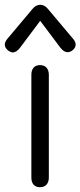

<svg xmlns="http://www.w3.org/2000/svg" viewBox="-42 -772 336 802"><path d="M89 -30V-460Q89 -479 98.5 -489.5Q108 -500 125 -500Q143 -500 152.5 -489Q162 -478 162 -460V-30Q162 -12 152.5 -1Q143 10 125 10Q108 10 98.5 -0.5Q89 -11 89 -30ZM-22 -586Q-22 -596 -12 -609L94 -735Q108 -752 126 -752Q144 -752 158 -735L264 -609Q274 -597 274 -586Q274 -572 260 -561Q250 -554 240 -554Q225 -554 210 -573L126 -685L42 -573Q27 -553 11 -553Q4 -553 -7 -560Q-22 -572 -22 -586Z"/></svg>

Font: Kodchasan
Style: Regular
Weight: 400
Version: Version 1.000; ttfautohint (v1.6)